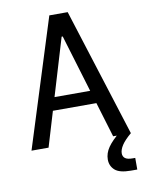

<svg xmlns="http://www.w3.org/2000/svg" viewBox="-100 -800 820 1077"><g transform="rotate(-10 310.0 -261.5)"><path d="M492 0 310.7 -600.5H304.5L124.2 0H27L257.2 -730H361.8L593 0ZM141.7 -273.5H481.2V-199.5H141.7ZM522.8 102.8Q522.8 121.3 535.8 131.2Q548.7 141 578.5 141H593V207.2H556.7Q492.2 207.2 466 183.7Q439.8 160.2 439.8 123.5Q439.8 87.8 462.5 54.8Q485.2 21.8 534.5 -18.5L593 0Q555.5 31.7 539.2 56.8Q522.8 82 522.8 102.8Z"/></g></svg>

Font: Monaspace Neon Var ExtraLight
Style: Regular
Weight: 200
Designer: Riley Cran and the Lettermatic Team
Version: Version 1.200 (Monaspace Neon Var)